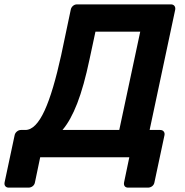

<svg xmlns="http://www.w3.org/2000/svg" viewBox="-79 -720 847 879"><path d="M-39 139Q-49 139 -54.5 132.5Q-60 126 -58 115L-12 -101Q-10 -111 -1.5 -118Q7 -125 17 -125H37Q61 -125 83 -147.5Q105 -170 125 -213.5Q145 -257 164 -321Q183 -385 201 -467L245 -676Q247 -686 255 -693Q263 -700 274 -700H703Q714 -700 719.5 -693Q725 -686 723 -675L606 -125H654Q665 -125 670.5 -118Q676 -111 674 -101L628 115Q626 126 617.5 132.5Q609 139 598 139H508Q497 139 492 132.5Q487 126 489 115L513 0H105L81 115Q79 126 70.5 132.5Q62 139 51 139ZM207 -125H467L563 -575H358L331 -449Q305 -325 274.5 -246.5Q244 -168 207 -125Z"/></svg>

Font: Rubik Light Medium
Style: Italic
Weight: 500
Italic angle: -12°
Version: Version 2.104